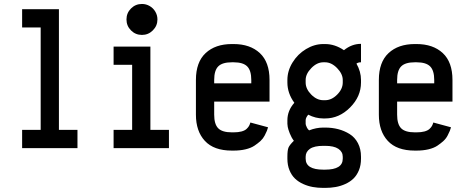

<svg xmlns="http://www.w3.org/2000/svg" viewBox="-20 -729 2291 945"><path d="M361.3 -89.8V0H88.9V-89.8H180.2V-593.8H88.9V-683.6H270V-89.8Z M678.7 -709.5Q699.2 -709.5 716.8 -699.2Q734.4 -689 744.6 -671.4Q754.9 -653.8 754.9 -633.3Q754.9 -602.1 732.4 -579.6Q710 -557.1 678.7 -557.1Q647 -557.1 624.8 -579.3Q602.5 -601.6 602.5 -633.3Q602.5 -665 624.8 -687.3Q647 -709.5 678.7 -709.5ZM811.5 -89.8V0H539.1V-89.8H630.4V-410.2H539.1V-499.5H720.2V-89.8Z M1216.8 -318.8V-335.4Q1216.8 -381.8 1196.8 -402.1Q1176.8 -422.4 1129.9 -422.4H1121.1Q1074.2 -422.4 1054.2 -402.3Q1034.2 -382.3 1034.2 -335.4V-318.8ZM1034.2 -229V-164.6Q1034.2 -117.7 1054 -97.7Q1073.7 -77.6 1121.1 -77.6H1129.9Q1152.8 -77.6 1168.9 -82Q1185.1 -86.4 1193.6 -94.5Q1202.1 -102.5 1205.8 -109.4Q1209.5 -116.2 1212.4 -126L1299.3 -102.5Q1296.9 -93.3 1293.7 -85.2Q1290.5 -77.1 1282.7 -62Q1274.9 -46.9 1262.5 -35.4Q1250 -23.9 1232.7 -12.2Q1215.3 -0.5 1188.7 5.9Q1162.1 12.2 1129.9 12.2H1121.1Q1032.7 12.2 988.5 -35.4Q944.3 -83 944.3 -164.6V-335.4Q944.3 -423.3 992.2 -467.8Q1040 -512.2 1121.1 -512.2H1129.9Q1210.9 -512.2 1258.8 -467.8Q1306.6 -423.3 1306.6 -335.4V-229Z M1394.5 -137.2Q1394.5 -184.6 1428.7 -223.1Q1394.5 -270 1394.5 -322.8V-335.4Q1394.5 -380.4 1419.9 -421.6Q1445.3 -462.9 1486.3 -487.5Q1527.3 -512.2 1571.3 -512.2H1580.1Q1628.4 -512.2 1672.9 -481.9Q1711.4 -513.2 1756.8 -513.2V-422.4Q1742.7 -422.4 1734.4 -416Q1756.8 -376.5 1756.8 -335.4V-322.8Q1756.8 -253.9 1703.1 -200Q1649.4 -146 1580.1 -146H1571.3Q1533.2 -146 1497.1 -164.6Q1484.4 -149.4 1484.4 -137.2V-119.6Q1484.4 -117.7 1485.6 -113Q1486.8 -108.4 1491 -100.3Q1495.1 -92.3 1501.5 -87.4Q1536.6 -101.1 1571.3 -101.1H1580.1Q1614.3 -101.1 1644.5 -93.3Q1674.8 -85.4 1700.7 -69.3Q1726.6 -53.2 1741.7 -24.4Q1756.8 4.4 1756.8 42.5V52.2Q1756.8 84 1746.6 108.9Q1736.3 133.8 1719.7 149.9Q1703.1 166 1679.9 176.5Q1656.7 187 1632.1 191.4Q1607.4 195.8 1580.1 195.8H1571.3Q1543.9 195.8 1519.5 191.4Q1495.1 187 1471.9 176.5Q1448.7 166 1431.9 149.9Q1415 133.8 1404.8 108.9Q1394.5 84 1394.5 52.2V42.5Q1394.5 10.7 1399.9 -2.4Q1405.3 -15.6 1426.3 -36.1Q1414.1 -52.2 1406 -73Q1397.9 -93.8 1396.2 -104.5Q1394.5 -115.2 1394.5 -119.6ZM1580.1 -422.4H1571.3Q1540 -422.4 1512.2 -393.8Q1484.4 -365.2 1484.4 -335.4V-322.8Q1484.4 -291.5 1511.7 -263.7Q1539.1 -235.8 1571.3 -235.8H1580.1Q1612.3 -235.8 1639.6 -263.4Q1667 -291 1667 -322.8V-335.4Q1667 -365.2 1639.2 -393.8Q1611.3 -422.4 1580.1 -422.4ZM1667 42.5Q1667 18.1 1645.3 3.4Q1623.5 -11.2 1580.1 -11.2H1571.3Q1526.9 -11.2 1505.6 3.4Q1484.4 18.1 1484.4 42.5V52.2Q1484.4 106 1571.3 106H1580.1Q1667 106 1667 52.2Z M2117.2 -318.8V-335.4Q2117.2 -381.8 2097.2 -402.1Q2077.1 -422.4 2030.3 -422.4H2021.5Q1974.6 -422.4 1954.6 -402.3Q1934.6 -382.3 1934.6 -335.4V-318.8ZM1934.6 -229V-164.6Q1934.6 -117.7 1954.3 -97.7Q1974.1 -77.6 2021.5 -77.6H2030.3Q2053.2 -77.6 2069.3 -82Q2085.4 -86.4 2094 -94.5Q2102.5 -102.5 2106.2 -109.4Q2109.9 -116.2 2112.8 -126L2199.7 -102.5Q2197.3 -93.3 2194.1 -85.2Q2190.9 -77.1 2183.1 -62Q2175.3 -46.9 2162.8 -35.4Q2150.4 -23.9 2133.1 -12.2Q2115.7 -0.5 2089.1 5.9Q2062.5 12.2 2030.3 12.2H2021.5Q1933.1 12.2 1888.9 -35.4Q1844.7 -83 1844.7 -164.6V-335.4Q1844.7 -423.3 1892.6 -467.8Q1940.4 -512.2 2021.5 -512.2H2030.3Q2111.3 -512.2 2159.2 -467.8Q2207 -423.3 2207 -335.4V-229Z"/></svg>

Font: Anka/Coder Narrow
Style: Bold
Weight: 700
Width: 3
Monospace: yes
Version: Version 001.100